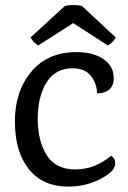

<svg xmlns="http://www.w3.org/2000/svg" viewBox="-20 -712 498 748"><path d="M429 -75Q429 -45 371.5 -15Q314 15 246 15Q148 15 93.5 -51.5Q39 -118 38 -236Q37 -354 101 -431.5Q165 -509 277 -509Q344 -509 383.5 -481.5Q423 -454 423 -408Q423 -376 403.5 -361.5Q384 -347 358 -349Q357 -388 333.5 -417Q310 -446 262 -446Q196 -446 161.5 -391Q127 -336 127 -249.5Q127 -163 162 -107.5Q197 -52 273 -52Q349 -52 413 -105Q429 -95 429 -75ZM265 -622 129 -535Q111 -545 99 -566L233 -689Q267 -696 299 -689L431 -566Q417 -543 400 -535Z"/></svg>

Font: Karma Medium
Style: Regular
Weight: 500
Designer: Joana Correia
Foundry: Indian Type Foundry
Version: Version 1.202;PS 1.0;hotconv 1.0.78;makeotf.lib2.5.61930; tt